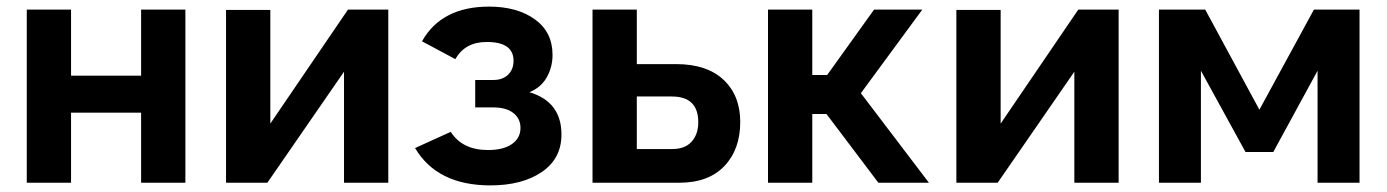

<svg xmlns="http://www.w3.org/2000/svg" viewBox="-20 -553 4196 581"><path d="M61 0V-524H195V-324H407V-524H541V0H407V-212H195V0Z M664 0V-523H798V-179L1033 -524H1155V0H1021V-336L789 0Z M1464 8Q1303 8 1236 -105L1344 -154Q1379 -99 1457 -99Q1503 -99 1529 -117Q1555 -135 1555 -166Q1555 -194 1533.5 -211Q1512 -228 1472 -228H1418V-311H1473Q1501 -311 1517.5 -327Q1534 -343 1534 -369Q1534 -426 1453 -426Q1387 -426 1358 -374L1257 -428Q1316 -533 1460 -533Q1545 -533 1598.5 -494.5Q1652 -456 1652 -387Q1652 -350 1634.5 -319Q1617 -288 1582 -274Q1679 -245 1679 -146Q1679 -73 1619.5 -32.5Q1560 8 1464 8Z M1773 0V-524H1907V-359H2026Q2119 -359 2169.5 -311.5Q2220 -264 2220 -184Q2220 -101 2172 -50.5Q2124 0 2035 0ZM1907 -102H2014Q2053 -102 2073 -124.5Q2093 -147 2093 -183Q2093 -261 2013 -261H1907Z M2304 0V-524H2438V-326H2483L2625 -524H2771L2585 -271L2791 0H2638L2481 -208H2438V0Z M2874 0V-523H3008V-179L3243 -524H3365V0H3231V-336L2999 0Z M3487 0V-524H3627L3791 -221L3956 -524H4094V0H3967V-339L3833 -93H3749L3614 -339V0Z"/></svg>

Font: Raleway-v4020
Style: Bold
Weight: 700
Designer: Matt McInerney, Pablo Impallari, Rodrigo Fuenzalida
Foundry: Matt McInerney, Pablo Impallari, Rodrigo Fuenzalida
Version: Version 4.020;PS 004.020;hotconv 1.0.88;makeotf.lib2.5.64775